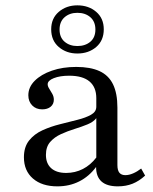

<svg xmlns="http://www.w3.org/2000/svg" viewBox="-20 -672 561 704"><path d="M190.3 11.3Q133.9 11.3 100.8 -17.3Q67.7 -46 67.7 -95.2Q67.7 -133.1 86.7 -156.9Q105.6 -180.6 135.9 -194.4Q166.1 -208.1 200 -216.5Q233.9 -225 264.1 -232.7Q294.4 -240.3 313.7 -251.2Q333.1 -262.1 333.1 -280.6V-312.1Q333.1 -352.4 308.1 -373.4Q283.1 -394.4 233.9 -394.4Q200 -394.4 177.4 -385.5Q154.8 -376.6 154.8 -362.9Q154.8 -355.6 160.5 -346.8Q166.1 -337.9 171.8 -327.8Q177.4 -317.7 177.4 -306.5Q177.4 -290.3 165.7 -280.6Q154 -271 134.7 -271Q112.1 -271 98 -285.5Q83.9 -300 83.9 -322.6Q83.9 -352.4 107.3 -375.8Q130.6 -399.2 170.2 -412.9Q209.7 -426.6 259.7 -426.6Q311.3 -426.6 344.8 -411.3Q378.2 -396 394.4 -362.9Q410.5 -329.8 410.5 -277.4V-66.9Q410.5 -47.6 417.7 -38.7Q425 -29.8 439.5 -29.8Q453.2 -29.8 468.1 -36.3Q483.1 -42.7 497.6 -54L512.1 -28.2Q490.3 -8.1 466.1 1.6Q441.9 11.3 412.1 11.3Q332.3 11.3 332.3 -59.7Q306.5 -25 270.6 -6.9Q234.7 11.3 190.3 11.3ZM222.6 -37.9Q255.6 -37.9 283.9 -52.4Q312.1 -66.9 333.1 -94.4V-238.7Q322.6 -225 301.2 -216.1Q279.8 -207.3 253.6 -199.2Q227.4 -191.1 203.6 -180.2Q179.8 -169.4 164.1 -151.6Q148.4 -133.9 148.4 -104Q148.4 -72.6 167.7 -55.2Q187.1 -37.9 222.6 -37.9ZM263.7 -475.8Q223.4 -475.8 195.6 -499.6Q167.7 -523.4 167.7 -564.5Q167.7 -604.8 195.6 -628.6Q223.4 -652.4 263.7 -652.4Q304.8 -652.4 332.7 -628.6Q360.5 -604.8 360.5 -564.5Q360.5 -523.4 332.7 -499.6Q304.8 -475.8 263.7 -475.8ZM263.7 -503.2Q292.7 -503.2 311.3 -519Q329.8 -534.7 329.8 -563.7Q329.8 -592.7 311.3 -608.9Q292.7 -625 263.7 -625Q235.5 -625 216.9 -608.9Q198.4 -592.7 198.4 -563.7Q198.4 -534.7 216.9 -519Q235.5 -503.2 263.7 -503.2Z"/></svg>

Font: Playfair 12pt
Style: Regular
Weight: 400
Designer: Claus Eggers Sørensen
Foundry: Claus Eggers Sørensen
Version: Version 2.000;gftools[0.9.28]